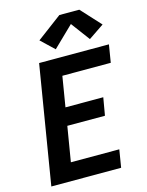

<svg xmlns="http://www.w3.org/2000/svg" viewBox="-141 -1067 883 1153"><g transform="rotate(-15 300.0 -491.0)"><path d="M31 0 152 -735H586L568 -625H267L236 -437H471L452 -327H218L182 -110H483L465 0ZM270 -789 189 -866 344 -982H468L580 -860L484 -795L397 -912Z"/></g></svg>

Font: Iosevka Curly XBdEx
Style: Italic
Weight: 800
Width: 7
Italic angle: -9°
Monospace: yes
Designer: Belleve Invis
Foundry: Belleve Invis
Version: Version 11.1.0; ttfautohint (v1.8.3)